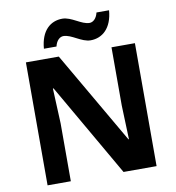

<svg xmlns="http://www.w3.org/2000/svg" viewBox="-97 -1012 1008 1098"><g transform="rotate(-10 406.5 -462.5)"><path d="M205 -773H278C286 -808 307 -825 327 -825C374 -825 424 -774 477 -774C545 -774 602 -822 610 -925H537C529 -890 508 -873 488 -873C441 -873 391 -924 338 -924C269 -924 213 -877 205 -773ZM723 0V-714H587V-376C589 -310 592 -245 594 -179H591L281 -714H90V0H225V-336C222 -404 219 -472 216 -540H220L531 0Z"/></g></svg>

Font: Noto Sans Lisu
Style: Bold
Weight: 700
Designer: Monotype Design Team. David Williams.
Foundry: Monotype Imaging Inc.
Version: Version 2.102